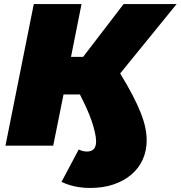

<svg xmlns="http://www.w3.org/2000/svg" viewBox="-20 -720 893 949"><path d="M426 209Q347 209 284 179L369 19Q380 24 389.5 26.5Q399 29 410 29Q455 29 455 -21Q455 -40 449 -66.5Q443 -93 432.5 -123.5Q422 -154 407 -187Q392 -220 375 -253H294L243 0H7L147 -700H383L331 -439H391L591 -700H853L574 -357Q610 -298 635 -250Q660 -202 675.5 -162.5Q691 -123 698 -90Q705 -57 705 -27Q705 26 685 69.5Q665 113 628 144Q591 175 540 192Q489 209 426 209Z"/></svg>

Font: Argentum Sans Black
Style: Italic
Weight: 900
Italic angle: -11°
Designer: Julieta Ulanovsky (font), Cristiano Sobral (main changes and remaster)
Foundry: Julieta Ulanovsky (font), Cristiano Sobral (main changes and remaster)
Version: Version 2.007;June 15, 2022;FontCreator 14.0.0.2814 64-bit; 